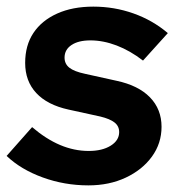

<svg xmlns="http://www.w3.org/2000/svg" viewBox="-39 -549 544 580"><path d="M228 11Q156 11 90 -13Q24 -37 -19 -78L58 -165Q100 -129 142.5 -111Q185 -93 229 -93Q270 -93 295.5 -109Q321 -125 321 -150Q321 -168 307 -179Q293 -190 264 -197L168 -218Q104 -232 70.5 -268Q37 -304 37 -359Q37 -412 62 -449.5Q87 -487 133.5 -508Q180 -529 243 -529Q306 -529 364 -508.5Q422 -488 468 -449L393 -366Q354 -396 313.5 -411.5Q273 -427 234 -427Q198 -427 177 -413Q156 -399 156 -375Q156 -356 170.5 -344.5Q185 -333 218 -326L313 -305Q379 -291 414 -255Q449 -219 449 -166Q449 -116 420 -76Q391 -36 341 -12.5Q291 11 228 11Z"/></svg>

Font: Red Hat Display ExtraBold
Style: Italic
Weight: 800
Italic angle: -12°
Designer: Pentagram, MCKL
Foundry: Pentagram, MCKL
Version: Version 1.023